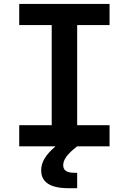

<svg xmlns="http://www.w3.org/2000/svg" viewBox="-20 -750 660 984"><path d="M375.5 0H541.5V-108.5H375.5V-621.5H541.5V-730H78.5V-621.5H245V-108.5H78.5V0H264.5C215 42.5 191 79.5 191 123C191 169 218 214.5 330 214.5H375.5V135.5H361C318 135.5 304 120 304 96.5C304 70.5 322 41 375.5 0Z"/></svg>

Font: Monaspace Neon SemiBold
Style: Regular
Weight: 600
Designer: Riley Cran & the Lettermatic Team
Foundry: Lettermatic
Version: Version 1.200 (Monaspace Neon)